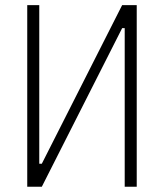

<svg xmlns="http://www.w3.org/2000/svg" viewBox="-20 -713 626 733"><path d="M84 0V-693.4H129.9V-87.9H139.6L446.3 -693.4H502V0H456.1V-605.5H446.3L139.6 0Z"/></svg>

Font: Cascadia Mono ExtraLight
Style: Regular
Weight: 200
Monospace: yes
Designer: Aaron Bell
Foundry: Saja Typeworks
Version: Version 2404.023; ttfautohint (v1.8.4)